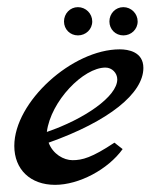

<svg xmlns="http://www.w3.org/2000/svg" viewBox="-20 -517 441 537"><path d="M300 -118C237 -76 210 -69 183 -69C158 -69 128 -86 116 -118C285 -178 381 -256 381 -327C381 -372 339 -379 315 -379C182 -379 20 -232 20 -109C20 -43 65 0 134 0C201 0 282 -43 323 -100ZM111 -148C122 -234 213 -328 275 -328C293 -328 308 -313 308 -295C308 -247 216 -184 111 -148ZM159 -457C159 -435 176 -418 198 -418C220 -418 238 -435 238 -457C238 -479 220 -497 198 -497C176 -497 159 -479 159 -457ZM286 -457C286 -435 303 -418 325 -418C347 -418 365 -435 365 -457C365 -479 347 -497 325 -497C303 -497 286 -479 286 -457Z"/></svg>

Font: Marck Script
Style: Regular
Weight: 400
Designer: Denis Masharov, Marck Fogel
Foundry: Denis Masharov
Version: Version 1.002